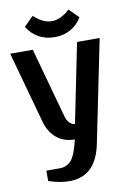

<svg xmlns="http://www.w3.org/2000/svg" viewBox="-96 -934 687 1004"><g transform="rotate(-10 247.5 -432.5)"><path d="M100 -825 150 -875Q168 -857 193 -843.5Q218 -830 245 -830Q272 -830 297 -843.5Q322 -857 340 -875L390 -825Q367 -787 330 -766Q293 -745 245 -745Q197 -745 160 -766Q123 -787 100 -825ZM80 -10V-65H150Q190 -65 213.5 -93Q237 -121 255 -200Q198 -200 159 -232.5Q120 -265 105 -320L0 -700H120L222 -330Q228 -307 241 -293.5Q254 -280 270 -280L355 -700H475L365 -160Q348 -74 304.5 -32Q261 10 190 10Q140 10 80 -10Z"/></g></svg>

Font: Cuprum
Style: Bold
Weight: 700
Designer: Jovanny Lemonad
Foundry: Jovanny Lemonad
Version: Version 2.000